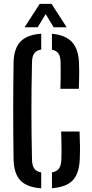

<svg xmlns="http://www.w3.org/2000/svg" viewBox="-20 -984 482 1011"><path d="M197 7.5Q122.5 2.5 87.8 -33.5Q53 -69.5 51.5 -145.5Q50.5 -215 50 -277.2Q49.5 -339.5 49.5 -399.8Q49.5 -460 50 -522.5Q50.5 -585 51.5 -654.5Q53 -728.5 88 -765Q123 -801.5 197 -806.5V-723Q172 -718.5 160.8 -703.8Q149.5 -689 148.5 -658Q147 -585.5 146.2 -522.5Q145.5 -459.5 145.5 -399.8Q145.5 -340 146.2 -277.2Q147 -214.5 148.5 -141.5Q149.5 -111 160.8 -95.8Q172 -80.5 197 -76ZM253.5 7V-76Q279 -81 290.2 -96.2Q301.5 -111.5 303 -141.5Q304 -164 304 -185.2Q304 -206.5 303.5 -231.8Q303 -257 302 -291.5H399Q401 -249.5 401.2 -214.2Q401.5 -179 400 -145.5Q397 -70 362.8 -34.2Q328.5 1.5 253.5 7ZM298 -516.5Q299 -541.5 299.2 -564.5Q299.5 -587.5 299.5 -610.5Q299.5 -633.5 299 -658Q298 -687.5 287.5 -702.5Q277 -717.5 253.5 -722.5V-806Q324.5 -800 358.8 -763Q393 -726 396 -654Q397 -630.5 397 -607.8Q397 -585 396.5 -562.8Q396 -540.5 395 -516.5ZM109.5 -840.5 189 -963.5H251.5L331 -840.5H262.5L220.5 -910L178.5 -840.5Z"/></svg>

Font: Big Shoulders Stencil Text Thin SemiBold
Style: Regular
Weight: 600
Version: Version 2.001